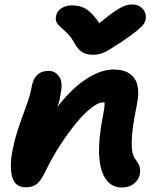

<svg xmlns="http://www.w3.org/2000/svg" viewBox="-20 -829 708 859"><path d="M525 10Q480 10 453.5 -27.5Q427 -65 423.5 -135.5Q420 -206 440 -308Q445 -332 447 -348.5Q449 -365 447.5 -376Q446 -387 440.5 -395.5Q435 -404 425 -411Q450 -411 466.5 -402.5Q483 -394 489 -377.5Q495 -361 487 -333Q475 -355 464.5 -363Q454 -371 440 -371Q421 -371 390 -347.5Q359 -324 323.5 -281.5Q288 -239 251 -182.5Q214 -126 182 -60Q162 -19 143.5 -5Q125 9 96 9Q48 9 35 -36Q22 -81 35 -151Q45 -202 57 -239.5Q69 -277 81 -309.5Q93 -342 104.5 -375Q116 -408 124 -451Q131 -481 149.5 -496.5Q168 -512 198 -512Q226 -512 244 -487.5Q262 -463 252 -415Q249 -387 241.5 -364.5Q234 -342 223 -317Q212 -292 200 -256Q188 -220 175 -165L147 -208Q202 -312 261.5 -381Q321 -450 379.5 -484Q438 -518 487 -518Q533 -518 560 -499.5Q587 -481 595 -446.5Q603 -412 593 -364Q578 -292 572.5 -241.5Q567 -191 570.5 -160Q574 -129 589 -112Q600 -98 604.5 -83.5Q609 -69 605 -47Q599 -22 577.5 -6Q556 10 525 10ZM572 -809Q591 -809 605 -800.5Q619 -792 626.5 -778Q634 -764 632 -746Q631 -735 624.5 -724Q618 -713 596 -694.5Q574 -676 526 -643Q493 -622 471.5 -608.5Q450 -595 433 -589.5Q416 -584 397 -584Q366 -584 347.5 -596Q329 -608 315 -633Q299 -662 282.5 -678.5Q266 -695 253 -706Q240 -717 233.5 -728.5Q227 -740 231 -758Q235 -780 255.5 -792.5Q276 -805 301 -805Q331 -805 353.5 -795Q376 -785 397.5 -760.5Q419 -736 446 -691L385 -692Q435 -735 466.5 -759Q498 -783 517.5 -793.5Q537 -804 549 -806.5Q561 -809 572 -809Z"/></svg>

Font: Shantell Sans
Style: Bold Italic
Weight: 700
Italic angle: -11°
Designer: Stephen Nixon, Anya Danilova, Shantell Martin
Foundry: Arrow Type
Version: Version 1.011;[c5ecc13dd]